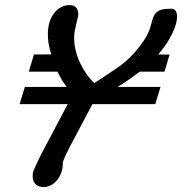

<svg xmlns="http://www.w3.org/2000/svg" viewBox="-20 -706 734 774"><path d="M606 -286.1H352.5L260.7 -112.8Q246.6 -85.4 240.5 -71Q234.4 -56.6 233.4 -51.3Q233.4 -25.4 225.8 -6.8Q218.3 11.7 206.8 24.2Q195.3 36.6 181.6 42.5Q168 48.3 155.8 48.3Q137.7 48.3 124.8 37.6Q111.8 26.9 111.8 5.9Q111.8 -2 112.3 -6.8Q112.8 -11.7 115.7 -19.5Q118.7 -27.3 125.2 -40.8Q131.8 -54.2 144 -80.1L252.9 -286.1H59.1L80.1 -355.5H249Q238.3 -369.6 229 -385Q219.7 -400.4 211.9 -417H96.2L116.7 -486.3L187 -486.8Q178.7 -510.3 175.8 -530.5Q172.9 -550.8 172.9 -567.9Q172.9 -595.2 179.9 -617.2Q187 -639.2 199.2 -654.3Q211.4 -669.4 227.1 -677.5Q242.7 -685.5 259.8 -685.5Q295.4 -685.5 295.4 -647.9Q295.4 -641.1 292.7 -630.9Q290 -620.6 287.1 -608.2Q284.2 -595.7 281.5 -581.8Q278.8 -567.9 278.8 -553.7Q278.8 -527.3 285.4 -501.2Q292 -475.1 303.2 -451.4Q314.5 -427.7 329.1 -407Q343.8 -386.2 359.9 -371.1L396 -394.5Q424.8 -413.1 453.6 -433.1Q482.4 -453.1 504.9 -475.6Q522.9 -493.7 537.1 -511.5Q551.3 -529.3 561.3 -544.9Q571.3 -560.5 577.1 -573Q583 -585.4 585.4 -593.8L588.9 -606.9Q593.3 -623.5 597.7 -635.7Q602.1 -647.9 610.4 -655.8Q618.7 -663.6 632.6 -667.2Q646.5 -670.9 670.4 -670.9Q693.8 -670.9 693.8 -637.7Q693.8 -635.3 692.4 -623.5Q690.9 -611.8 683.6 -592Q676.3 -572.3 660.9 -545.7Q645.5 -519 617.7 -486.3H663.6L643.1 -417H543.5Q521.5 -400.4 499.3 -385Q477.1 -369.6 453.6 -355.5H627Z"/></svg>

Font: Damion
Style: Regular
Weight: 400
Foundry: vernon adams
Version: Version 1.000